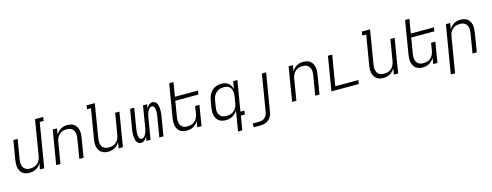

<svg xmlns="http://www.w3.org/2000/svg" viewBox="-25 -1675 7250 2830"><g transform="rotate(-15 3600.0 -260.0)"><path d="M228 8Q199 8 172 1Q145 -6 123.5 -22.5Q102 -39 89 -63Q76 -87 70.5 -114Q65 -141 66.5 -170Q68 -199 72 -228L121 -520H186L136 -218Q132 -197 132 -176.5Q132 -156 136 -136.5Q140 -117 150 -100Q160 -83 176 -71.5Q192 -60 211.5 -55Q231 -50 252 -50Q272 -50 291.5 -53.5Q311 -57 330 -65.5Q349 -74 365 -88Q381 -102 392 -119.5Q403 -137 410 -156Q417 -175 420 -195L509 -735H634L625 -677H565L453 0H388L403 -91Q389 -68 370 -48.5Q351 -29 327.5 -16Q304 -3 278.5 2.5Q253 8 228 8Z M635 0 721 -520H786L771 -429Q785 -452 804 -471.5Q823 -491 846 -504Q869 -517 894.5 -522.5Q920 -528 945 -528Q974 -528 1001.5 -521Q1029 -514 1050 -497.5Q1071 -481 1084 -457Q1097 -433 1102.5 -406Q1108 -379 1107 -350Q1106 -321 1101 -292L1053 0H988L1038 -302Q1041 -323 1041.5 -343.5Q1042 -364 1037.5 -383.5Q1033 -403 1023 -420Q1013 -437 997.5 -448.5Q982 -460 962.5 -465Q943 -470 922 -470Q902 -470 882 -466.5Q862 -463 843.5 -454.5Q825 -446 809 -432Q793 -418 781.5 -400.5Q770 -383 763.5 -364Q757 -345 754 -325L700 0Z M1428 8Q1399 8 1372 1Q1345 -6 1323.5 -22.5Q1302 -39 1289 -63Q1276 -87 1270.5 -114Q1265 -141 1266.5 -170Q1268 -199 1272 -228L1347 -677H1287L1296 -735H1421L1336 -218Q1332 -197 1332 -176.5Q1332 -156 1336 -136.5Q1340 -117 1350 -100Q1360 -83 1376 -71.5Q1392 -60 1411.5 -55Q1431 -50 1452 -50Q1472 -50 1491.5 -53.5Q1511 -57 1530 -65.5Q1549 -74 1565 -88Q1581 -102 1592 -119.5Q1603 -137 1610 -156Q1617 -175 1620 -195L1674 -520H1739L1653 0H1588L1603 -91Q1589 -68 1570 -48.5Q1551 -29 1527.5 -16Q1504 -3 1478.5 2.5Q1453 8 1428 8Z M1931 8Q1913 8 1897.5 0.5Q1882 -7 1871.5 -20.5Q1861 -34 1856 -50.5Q1851 -67 1848.5 -84.5Q1846 -102 1845 -119.5Q1844 -137 1844.5 -155Q1845 -173 1847.5 -191.5Q1850 -210 1853 -228L1902 -520H1965L1915 -219Q1913 -206 1911 -193.5Q1909 -181 1908.5 -169Q1908 -157 1907.5 -144.5Q1907 -132 1908 -120Q1909 -108 1911.5 -96Q1914 -84 1918.5 -73.5Q1923 -63 1932.5 -55.5Q1942 -48 1954 -48Q1969 -48 1982.5 -57.5Q1996 -67 2005 -80Q2014 -93 2020.5 -107Q2027 -121 2031.5 -135.5Q2036 -150 2039.5 -165Q2043 -180 2045 -195L2099 -520H2161L2150 -456Q2157 -469 2166.5 -482Q2176 -495 2187.5 -505.5Q2199 -516 2213.5 -522Q2228 -528 2242 -528Q2260 -528 2276 -520.5Q2292 -513 2302 -499.5Q2312 -486 2317.5 -469.5Q2323 -453 2325.5 -435.5Q2328 -418 2328.5 -400.5Q2329 -383 2328.5 -365Q2328 -347 2325.5 -328.5Q2323 -310 2320 -292L2272 0H2209L2259 -301Q2261 -314 2263 -326.5Q2265 -339 2265.5 -351Q2266 -363 2266.5 -375.5Q2267 -388 2266 -400Q2265 -412 2262.5 -424Q2260 -436 2255 -446.5Q2250 -457 2241 -464.5Q2232 -472 2220 -472Q2205 -472 2191.5 -462.5Q2178 -453 2168.5 -440Q2159 -427 2153 -413Q2147 -399 2142.5 -384.5Q2138 -370 2134.5 -355Q2131 -340 2129 -325L2075 0H2013L2023 -64Q2016 -51 2007 -38Q1998 -25 1986 -14.5Q1974 -4 1959.5 2Q1945 8 1931 8Z M2628 8Q2599 8 2572 1Q2545 -6 2523.5 -22.5Q2502 -39 2489 -63Q2476 -87 2470.5 -114Q2465 -141 2466.5 -170Q2468 -199 2472 -228L2556 -735H2621L2586 -520H2939L2929 -462H2576L2536 -218Q2532 -197 2532 -176.5Q2532 -156 2536 -136.5Q2540 -117 2550 -100Q2560 -83 2576 -71.5Q2592 -60 2611.5 -55Q2631 -50 2652 -50Q2672 -50 2691.5 -53.5Q2711 -57 2730 -65.5Q2749 -74 2765 -88Q2781 -102 2792 -119.5Q2803 -137 2810 -156Q2817 -175 2820 -195L2839 -312H2904L2853 0H2788L2803 -91Q2789 -68 2770 -48.5Q2751 -29 2727.5 -16Q2704 -3 2678.5 2.5Q2653 8 2628 8Z M3248 -50Q3268 -50 3288 -53.5Q3308 -57 3327 -65.5Q3346 -74 3362.5 -87.5Q3379 -101 3391 -118.5Q3403 -136 3410 -155.5Q3417 -175 3420 -195L3437 -295Q3440 -316 3440.5 -338Q3441 -360 3437 -380Q3433 -400 3422.5 -418Q3412 -436 3396 -448Q3380 -460 3359.5 -465Q3339 -470 3318 -470Q3298 -470 3277 -466.5Q3256 -463 3236.5 -453.5Q3217 -444 3200.5 -429Q3184 -414 3172.5 -396Q3161 -378 3154.5 -358.5Q3148 -339 3144 -318L3128 -218Q3124 -197 3123.5 -176Q3123 -155 3128 -135.5Q3133 -116 3143.5 -99Q3154 -82 3170 -70.5Q3186 -59 3206.5 -54.5Q3227 -50 3248 -50ZM3352 215 3403 -92Q3389 -69 3369.5 -49Q3350 -29 3326 -16Q3302 -3 3275.5 2.5Q3249 8 3224 8Q3195 8 3167.5 1Q3140 -6 3118.5 -22Q3097 -38 3083 -62Q3069 -86 3063.5 -113.5Q3058 -141 3059 -170Q3060 -199 3064 -228L3081 -328Q3085 -353 3093 -378.5Q3101 -404 3114.5 -427.5Q3128 -451 3148 -471Q3168 -491 3191.5 -504Q3215 -517 3241.5 -522.5Q3268 -528 3293 -528Q3322 -528 3350.5 -521Q3379 -514 3400 -497.5Q3421 -481 3434.5 -457Q3448 -433 3455 -405L3474 -520H3539L3462 -58H3522L3513 0H3453L3417 215Z M3592 215V157H3692Q3715 157 3738 149.5Q3761 142 3779 125Q3797 108 3806.5 86Q3816 64 3820 41L3913 -520H3978L3883 50Q3880 73 3873 94.5Q3866 116 3852.5 136Q3839 156 3821 172Q3803 188 3781 198Q3759 208 3736.5 211.5Q3714 215 3692 215Z M4235 0 4321 -520H4386L4371 -429Q4385 -452 4404 -471.5Q4423 -491 4446 -504Q4469 -517 4494.5 -522.5Q4520 -528 4545 -528Q4574 -528 4601.5 -521Q4629 -514 4650 -497.5Q4671 -481 4684 -457Q4697 -433 4702.5 -406Q4708 -379 4707 -350Q4706 -321 4701 -292L4653 0H4588L4638 -302Q4641 -323 4641.5 -343.5Q4642 -364 4637.5 -383.5Q4633 -403 4623 -420Q4613 -437 4597.5 -448.5Q4582 -460 4562.5 -465Q4543 -470 4522 -470Q4502 -470 4482 -466.5Q4462 -463 4443.5 -454.5Q4425 -446 4409 -432Q4393 -418 4381.5 -400.5Q4370 -383 4363.5 -364Q4357 -345 4354 -325L4300 0Z M4835 0 4921 -520H4986L4909 -58H5262L5253 0Z M5628 8Q5599 8 5572 1Q5545 -6 5523.5 -22.5Q5502 -39 5489 -63Q5476 -87 5470.5 -114Q5465 -141 5466.5 -170Q5468 -199 5472 -228L5547 -677H5487L5496 -735H5621L5536 -218Q5532 -197 5532 -176.5Q5532 -156 5536 -136.5Q5540 -117 5550 -100Q5560 -83 5576 -71.5Q5592 -60 5611.5 -55Q5631 -50 5652 -50Q5672 -50 5691.5 -53.5Q5711 -57 5730 -65.5Q5749 -74 5765 -88Q5781 -102 5792 -119.5Q5803 -137 5810 -156Q5817 -175 5820 -195L5874 -520H5939L5853 0H5788L5803 -91Q5789 -68 5770 -48.5Q5751 -29 5727.5 -16Q5704 -3 5678.5 2.5Q5653 8 5628 8Z M6228 8Q6199 8 6172 1Q6145 -6 6123.5 -22.5Q6102 -39 6089 -63Q6076 -87 6070.5 -114Q6065 -141 6066.5 -170Q6068 -199 6072 -228L6156 -735H6221L6186 -520H6539L6529 -462H6176L6136 -218Q6132 -197 6132 -176.5Q6132 -156 6136 -136.5Q6140 -117 6150 -100Q6160 -83 6176 -71.5Q6192 -60 6211.5 -55Q6231 -50 6252 -50Q6272 -50 6291.5 -53.5Q6311 -57 6330 -65.5Q6349 -74 6365 -88Q6381 -102 6392 -119.5Q6403 -137 6410 -156Q6417 -175 6420 -195L6439 -312H6504L6453 0H6388L6403 -91Q6389 -68 6370 -48.5Q6351 -29 6327.5 -16Q6304 -3 6278.5 2.5Q6253 8 6228 8Z M6599 215 6721 -520H6786L6771 -429Q6785 -452 6804 -471.5Q6823 -491 6846 -504Q6869 -517 6894.5 -522.5Q6920 -528 6945 -528Q6974 -528 7001.5 -521Q7029 -514 7050 -497.5Q7071 -481 7084 -457Q7097 -433 7102.5 -406Q7108 -379 7107 -350Q7106 -321 7101 -292L7053 0H6988L7038 -302Q7041 -323 7041.5 -343.5Q7042 -364 7037.5 -383.5Q7033 -403 7023 -420Q7013 -437 6997.5 -448.5Q6982 -460 6962.5 -465Q6943 -470 6922 -470Q6902 -470 6882 -466.5Q6862 -463 6843.5 -454.5Q6825 -446 6809 -432Q6793 -418 6781.5 -400.5Q6770 -383 6763.5 -364Q6757 -345 6754 -325L6664 215Z"/></g></svg>

Font: Iosevka Light Extended Oblique
Style: Regular
Weight: 300
Width: 7
Italic angle: -9°
Monospace: yes
Designer: Belleve Invis
Foundry: Belleve Invis
Version: Version 32.5.0; ttfautohint (v1.8.4)